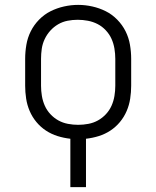

<svg xmlns="http://www.w3.org/2000/svg" viewBox="-20 -561 640 786"><path d="M268 205V7Q241 4 215.5 -4Q190 -12 168 -26.5Q146 -41 129 -61.5Q112 -82 101.5 -106.5Q91 -131 87 -157.5Q83 -184 83 -210V-320Q83 -349 88 -378Q93 -407 106 -433Q119 -459 140 -480.5Q161 -502 187 -515Q213 -528 242 -534.5Q271 -541 300 -541Q329 -541 358 -534.5Q387 -528 413 -515Q439 -502 460 -480.5Q481 -459 494 -433Q507 -407 512 -378Q517 -349 517 -320V-210Q517 -184 513 -157.5Q509 -131 498.5 -106.5Q488 -82 471 -61.5Q454 -41 432 -26.5Q410 -12 384.5 -4Q359 4 332 7V205ZM300 -50Q321 -50 342 -54Q363 -58 381 -68Q399 -78 413.5 -93.5Q428 -109 436.5 -128Q445 -147 448.5 -168Q452 -189 452 -210V-320Q452 -341 448.5 -362Q445 -383 436.5 -402Q428 -421 413 -437Q398 -453 379.5 -462.5Q361 -472 340 -476Q319 -480 298 -480Q277 -480 256.5 -476Q236 -472 218 -461.5Q200 -451 186 -435.5Q172 -420 163 -401Q154 -382 151 -361.5Q148 -341 148 -320V-210Q148 -189 151.5 -168Q155 -147 163.5 -128Q172 -109 186.5 -93.5Q201 -78 219 -68Q237 -58 258 -54Q279 -50 300 -50Z"/></svg>

Font: Iosevka Curly Light Extended
Style: Regular
Weight: 300
Width: 7
Monospace: yes
Designer: Belleve Invis
Foundry: Belleve Invis
Version: Version 11.1.0; ttfautohint (v1.8.3)